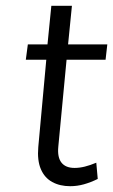

<svg xmlns="http://www.w3.org/2000/svg" viewBox="-20 -631 390 662"><path d="M222 11Q186.5 11 160 -3.5Q133.5 -18 120.8 -48Q108 -78 112 -124L141 -440.5L161.5 -425H69L76 -478H166.5L141.5 -455.5L157 -611H228L212.5 -455.5L192.5 -478H350L344 -425H186.5L211 -440.5L181 -125Q177.5 -88.5 192 -70.2Q206.5 -52 237 -52Q254 -52 272.2 -56.5Q290.5 -61 312 -70L317 -14Q292.5 -2 269.2 4.5Q246 11 222 11Z"/></svg>

Font: Karla
Style: Italic
Weight: 400
Italic angle: -8°
Designer: Jonathan Pinhorn
Version: Version 2.004;gftools[0.9.33]